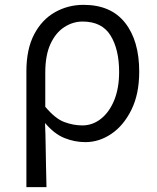

<svg xmlns="http://www.w3.org/2000/svg" viewBox="-20 -574 649 793"><path d="M89 199V-279Q89 -371 121 -432Q153 -493 207 -523.5Q261 -554 325 -554Q438 -554 496.5 -480Q555 -406 555 -278Q555 -186 523 -121Q491 -56 440.5 -21.5Q390 13 333 13Q288 13 246 -4Q204 -21 166 -66Q168 -17 168.5 25Q169 67 170 108.5Q171 150 172 199ZM320 -56Q362 -56 396.5 -83Q431 -110 451.5 -159.5Q472 -209 472 -277Q472 -370 436.5 -427.5Q401 -485 321 -485Q281 -485 245.5 -462Q210 -439 188.5 -392.5Q167 -346 167 -274V-133Q208 -84 245.5 -70Q283 -56 320 -56Z"/></svg>

Font: Source Han Sans SC Normal
Style: Regular
Weight: 350
Designer: Ryoko NISHIZUKA 西塚涼子 (kana, bopomofo & ideographs); Paul D. Hunt (Latin, Greek & Cyrillic); Sandoll Communications 산돌커뮤니
Foundry: Adobe
Version: Version 2.004;hotconv 1.0.118;makeotfexe 2.5.65603